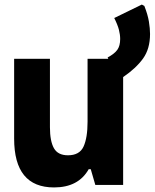

<svg xmlns="http://www.w3.org/2000/svg" viewBox="-20 -811 678 842"><path d="M369 -69H378L398 0H520V-473Q577 -512 607.5 -554.5Q638 -597 638 -662Q638 -686 633 -716.5Q628 -747 613 -785L602 -791L481 -732Q496 -702 501.5 -680.5Q507 -659 507 -640Q507 -610 494.5 -592.5Q482 -575 452 -559L455 -553H364V-277Q364 -207 346.5 -168.5Q329 -130 278 -130Q234 -130 216.5 -161Q199 -192 199 -253V-553H42V-203Q42 11 217 11Q324 11 369 -69Z"/></svg>

Font: Noto Sans Mono UI ExtraBold
Style: Regular
Weight: 800
Designer: Monotype Design team
Foundry: Monotype Imaging Inc.
Version: 1.000